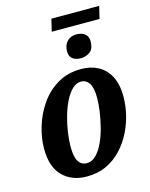

<svg xmlns="http://www.w3.org/2000/svg" viewBox="-126 -923 792 1013"><g transform="rotate(-15 270.5 -416.5)"><path d="M239 -776 255 -843H516L500 -776ZM352 -601Q324 -601 307 -614Q290 -627 290 -655Q290 -688 309 -708.5Q328 -729 361 -729Q388 -729 406 -715.5Q424 -702 424 -675Q424 -633 401.5 -617Q379 -601 352 -601ZM221 10Q140 10 90 -40Q40 -90 40 -190Q40 -247 58.5 -309Q77 -371 114 -425Q151 -479 207 -512.5Q263 -546 338 -546Q387 -546 427.5 -525.5Q468 -505 492 -461Q516 -417 516 -346Q516 -303 505 -254Q494 -205 471 -158.5Q448 -112 412.5 -73.5Q377 -35 329.5 -12.5Q282 10 221 10ZM239 -58Q267 -58 289.5 -80.5Q312 -103 329 -139Q346 -175 357 -218Q368 -261 374 -302.5Q380 -344 380 -377Q380 -433 363.5 -457.5Q347 -482 319 -482Q293 -482 271 -460.5Q249 -439 231.5 -403.5Q214 -368 202 -325.5Q190 -283 184 -241Q178 -199 178 -164Q178 -107 194 -82.5Q210 -58 239 -58Z"/></g></svg>

Font: Noto Serif Condensed
Style: Bold Italic
Weight: 700
Width: 3
Italic angle: -12°
Designer: Monotype Design Team
Foundry: Monotype Imaging Inc.
Version: Version 2.014